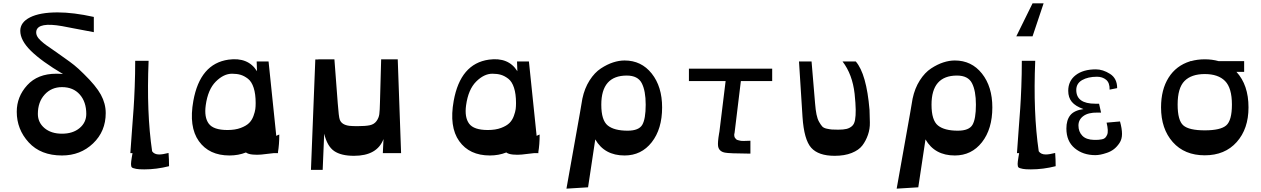

<svg xmlns="http://www.w3.org/2000/svg" viewBox="-20 -914 7526 1146"><path d="M350 14Q223 14 151.5 -64Q80 -142 80 -247Q80 -337 142.5 -405.5Q205 -474 316 -474Q342 -474 356 -472Q228 -548 164.5 -610.5Q101 -673 101 -730Q101 -781 159.5 -810.5Q218 -840 324 -840Q418 -840 540 -813V-722Q479 -733 426.5 -743.5Q374 -754 351 -758Q209 -783 197 -730Q194 -715 200.5 -700.5Q207 -686 223.5 -671Q240 -656 254.5 -645.5Q269 -635 292 -619.5Q315 -604 324 -597Q336 -588 367 -566.5Q398 -545 422.5 -525.5Q447 -506 480 -473Q553 -402 582 -349Q611 -296 611 -239Q611 -130 535.5 -58Q460 14 350 14ZM495 -234Q495 -306 456 -350Q417 -394 350 -394Q287 -394 246.5 -349.5Q206 -305 206 -234Q206 -183 245.5 -149.5Q285 -116 350 -116Q415 -116 455 -149.5Q495 -183 495 -234Z M986 -1Q989 36 989 78Q914 97 841 97Q807 97 793 94Q772 90 767 85Q762 80 762 65Q762 53 767 23Q769 7 771 0H758Q761 -47 767.5 -132.5Q774 -218 777.5 -267.5Q781 -317 784 -395Q787 -473 787 -551H867Q854 -242 888 -11Q901 8 930 8Q951 8 986 -1Z M1639 -5 1640 0H1614Q1565 6 1540 8.5Q1515 11 1488 8.5Q1461 6 1448 -4Q1403 14 1350 14Q1228 14 1167 -71.5Q1106 -157 1134 -312Q1174 -534 1344 -558Q1461 -574 1514 -489L1512 -547H1583L1629 -103Q1632 -105 1638 -107.5Q1644 -110 1647 -111Q1647 -51 1639 -5ZM1338 -138Q1384 -138 1417 -150.5Q1450 -163 1467 -180Q1484 -197 1493 -222Q1502 -247 1504 -263Q1506 -279 1506 -299Q1506 -353 1494 -390Q1482 -427 1460 -444Q1438 -461 1416 -467.5Q1394 -474 1365 -474Q1315 -474 1268 -427Q1221 -380 1208 -286Q1198 -214 1226 -176Q1254 -138 1338 -138Z M2374 0H2265L2269 -84Q2231 16 2093 16Q2016 16 1974.5 -12.5Q1933 -41 1915 -116L1906 100H1836L1862 -559H1880V-560H1976L1996 -297Q2002 -215 2008 -200Q2019 -169 2065 -163Q2084 -161 2113 -161Q2162 -161 2187.5 -166.5Q2213 -172 2227 -191Q2241 -210 2244 -232.5Q2247 -255 2248 -305L2255 -560H2354Z M3193 -5 3194 0H3168Q3119 6 3094 8.5Q3069 11 3042 8.5Q3015 6 3002 -4Q2957 14 2904 14Q2782 14 2721 -71.5Q2660 -157 2688 -312Q2728 -534 2898 -558Q3015 -574 3068 -489L3066 -547H3137L3183 -103Q3186 -105 3192 -107.5Q3198 -110 3201 -111Q3201 -51 3193 -5ZM2892 -138Q2938 -138 2971 -150.5Q3004 -163 3021 -180Q3038 -197 3047 -222Q3056 -247 3058 -263Q3060 -279 3060 -299Q3060 -353 3048 -390Q3036 -427 3014 -444Q2992 -461 2970 -467.5Q2948 -474 2919 -474Q2869 -474 2822 -427Q2775 -380 2762 -286Q2752 -214 2780 -176Q2808 -138 2892 -138Z M3361 212 3441 -237 3456 -325Q3469 -387 3499 -434Q3529 -481 3566.5 -505.5Q3604 -530 3639.5 -541.5Q3675 -553 3708 -553Q3808 -553 3870 -475Q3932 -397 3932 -273Q3932 -144 3870 -65Q3808 14 3708 14Q3588 14 3533 -82L3490 204ZM3726 -134Q3793 -134 3813.5 -169Q3834 -204 3834 -289Q3834 -372 3810.5 -417.5Q3787 -463 3721 -463Q3569 -463 3569 -289Q3569 -196 3607.5 -165Q3646 -134 3726 -134Z M4364 -117H4363Q4362 -109 4363 -102Q4364 -95 4367.5 -90.5Q4371 -86 4374.5 -82.5Q4378 -79 4385 -77.5Q4392 -76 4397 -74.5Q4402 -73 4411.5 -73Q4421 -73 4426.5 -73Q4432 -73 4443 -73.5Q4454 -74 4459 -74V3Q4329 2 4307 -3Q4271 -10 4266 -42Q4263 -64 4272 -117L4274 -128L4311 -430H4092V-504H4589V-430H4402Z M4770 -216 4749 -547H4824L4845 -297Q4848 -258 4853.5 -231Q4859 -204 4869 -186.5Q4879 -169 4887.5 -159.5Q4896 -150 4914.5 -146Q4933 -142 4945 -141Q4957 -140 4983 -140Q5014 -140 5032.5 -144.5Q5051 -149 5065 -161Q5079 -173 5083.5 -198Q5088 -223 5087.5 -259.5Q5087 -296 5081 -354Q5068 -470 5009 -547H5088Q5152 -473 5170 -258Q5171 -221 5172 -183Q5173 -145 5160.5 -109Q5148 -73 5127 -45.5Q5106 -18 5063.5 -1Q5021 16 4962 16Q4865 16 4822 -32Q4779 -80 4770 -216Z M5332 212 5412 -237 5427 -325Q5440 -387 5470 -434Q5500 -481 5537.5 -505.5Q5575 -530 5610.5 -541.5Q5646 -553 5679 -553Q5779 -553 5841 -475Q5903 -397 5903 -273Q5903 -144 5841 -65Q5779 14 5679 14Q5559 14 5504 -82L5461 204ZM5697 -134Q5764 -134 5784.5 -169Q5805 -204 5805 -289Q5805 -372 5781.5 -417.5Q5758 -463 5692 -463Q5540 -463 5540 -289Q5540 -196 5578.5 -165Q5617 -134 5697 -134Z M6209 -894 6143 -697H6046L6143 -894ZM6278 -1Q6281 36 6281 78Q6206 97 6133 97Q6099 97 6085 94Q6064 90 6059 85Q6054 80 6054 65Q6054 53 6059 23Q6061 7 6063 0H6050Q6053 -47 6059.5 -132.5Q6066 -218 6069.5 -267.5Q6073 -317 6076 -395Q6079 -473 6079 -551H6159Q6146 -242 6180 -11Q6193 8 6222 8Q6243 8 6278 -1Z M6518 12Q6444 12 6394.5 -29.5Q6345 -71 6345 -147Q6345 -197 6368 -226Q6391 -255 6447 -263Q6399 -280 6377.5 -306Q6356 -332 6356 -372Q6356 -431 6400.5 -465.5Q6445 -500 6521 -500Q6563 -500 6605.5 -473Q6648 -446 6648 -388L6603 -379Q6604 -420 6582 -438Q6560 -456 6528 -456Q6474 -456 6439 -436Q6404 -416 6404 -377Q6404 -295 6517 -295H6540L6552 -242H6530Q6476 -243 6446.5 -221.5Q6417 -200 6417 -165Q6417 -128 6440 -104Q6463 -80 6511 -79Q6527 -79 6536 -79.5Q6545 -80 6557.5 -82.5Q6570 -85 6576.5 -91.5Q6583 -98 6588 -109Q6593 -120 6592 -138.5Q6591 -157 6585 -182L6665 -189Q6677 -146 6677 -114.5Q6677 -83 6662 -60.5Q6647 -38 6629 -24Q6611 -10 6587.5 -2Q6564 6 6547.5 9Q6531 12 6518 12Z M7360 -485Q7432 -407 7432 -273Q7432 -145 7361.5 -66Q7291 13 7171 13Q7050 13 6980 -66Q6910 -145 6910 -273Q6910 -379 6955 -450.5Q7000 -522 7083 -548V-549H7088Q7127 -560 7171 -560Q7215 -560 7254 -549H7406V-485ZM7333 -290Q7333 -389 7292 -430.5Q7251 -472 7171 -472Q7091 -472 7050 -430.5Q7009 -389 7009 -290Q7009 -195 7043 -165.5Q7077 -136 7171 -136Q7265 -136 7299 -165.5Q7333 -195 7333 -290Z"/></svg>

Font: OpenDyslexic
Style: Regular
Weight: 400
Designer: Abbie Gonzalez
Version: Version 0.920;hotconv 1.0.109;makeotfexe 2.5.65596